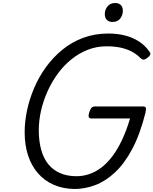

<svg xmlns="http://www.w3.org/2000/svg" viewBox="-20 -1238 1020 1277"><path d="M476 19Q400 18 338.5 -8.5Q277 -35 233.5 -84.5Q190 -134 167 -203.5Q144 -273 144 -359Q144 -429 160 -504.5Q176 -580 207.5 -653.5Q239 -727 286 -792Q333 -857 395 -907.5Q457 -958 533.5 -986.5Q610 -1015 701 -1015Q762 -1015 813.5 -1001.5Q865 -988 906 -961Q947 -934 975 -893Q983 -881 978.5 -872.5Q974 -864 960 -853Q947 -843 937 -841.5Q927 -840 914 -852Q888 -878 856 -895Q824 -912 783 -921Q742 -930 689 -930Q622 -930 562.5 -906.5Q503 -883 452.5 -841.5Q402 -800 362.5 -745.5Q323 -691 295 -628Q267 -565 252.5 -500Q238 -435 238 -372Q238 -299 254 -241.5Q270 -184 301.5 -145.5Q333 -107 380 -86.5Q427 -66 489 -66Q532 -66 573.5 -80Q615 -94 653.5 -123Q692 -152 726.5 -197.5Q761 -243 791 -306Q821 -369 845 -450H589Q574 -450 570.5 -459Q567 -468 573 -490Q581 -513 589 -521.5Q597 -530 612 -530H931Q946 -530 949.5 -522Q953 -514 948 -490Q912 -346 860 -248Q808 -150 744.5 -91Q681 -32 612.5 -6.5Q544 19 476 19ZM727 -1092Q705 -1092 691 -1105.5Q677 -1119 677 -1145Q677 -1172 694.5 -1195Q712 -1218 748 -1218Q769 -1218 783 -1205Q797 -1192 797 -1166Q797 -1138 780 -1115Q763 -1092 727 -1092Z"/></svg>

Font: Playwrite TZ
Style: Regular
Weight: 400
Designer: Veronika Burian, José Scaglione
Foundry: TypeTogether
Version: Version 1.002